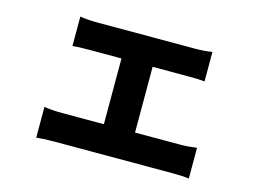

<svg xmlns="http://www.w3.org/2000/svg" viewBox="-83 -693 1165 869"><g transform="rotate(15 500.0 -258.5)"><path d="M277 -543H734Q777 -543 814 -549V-411Q789 -414 734 -414H277Q218 -414 195 -411V-549Q230 -543 277 -543ZM424 -474H570V-30H424ZM229 -106H781Q817 -106 859 -112V32Q831 28 781 28H229Q180 28 144 32V-112Q182 -106 229 -106Z"/></g></svg>

Font: Merged Yaku Han JP ExtraBold
Style: Regular
Weight: 800
Designer: Ryoko NISHIZUKA 西塚涼子 (kana, bopomofo & ideographs); Paul D. Hunt (Latin, Greek & Cyrillic); Sandoll Communications 산돌커뮤니
Foundry: Adobe
Version: Version 2.004